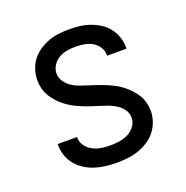

<svg xmlns="http://www.w3.org/2000/svg" viewBox="-102 -623 704 726"><g transform="rotate(-20 250.0 -260.0)"><path d="M249 8Q227 8 205.5 5.5Q184 3 163 -3.5Q142 -10 123.5 -21.5Q105 -33 91 -49.5Q77 -66 69.5 -87Q62 -108 62 -130V-135H140V-132Q140 -114 151 -99Q162 -84 178.5 -75.5Q195 -67 213 -64.5Q231 -62 249 -62Q267 -62 285.5 -65Q304 -68 320 -76Q336 -84 347.5 -99.5Q359 -115 359 -133Q359 -151 349 -165.5Q339 -180 324.5 -189.5Q310 -199 294 -205Q278 -211 261.5 -216Q245 -221 228.5 -226.5Q212 -232 196 -238.5Q180 -245 165 -253Q150 -261 136 -271.5Q122 -282 110.5 -294.5Q99 -307 90 -321.5Q81 -336 76.5 -353Q72 -370 72 -387Q72 -408 78.5 -429Q85 -450 98 -467Q111 -484 129 -496Q147 -508 167 -515.5Q187 -523 208.5 -525.5Q230 -528 251 -528Q272 -528 293 -525.5Q314 -523 334 -516Q354 -509 372 -497.5Q390 -486 403 -469.5Q416 -453 423 -432.5Q430 -412 430 -391V-385H352V-388Q352 -405 342.5 -420Q333 -435 318 -443.5Q303 -452 285.5 -455Q268 -458 251 -458Q234 -458 216.5 -455Q199 -452 184 -443.5Q169 -435 159 -419.5Q149 -404 149 -387Q149 -370 159 -355Q169 -340 183 -330.5Q197 -321 213.5 -315Q230 -309 246.5 -304Q263 -299 279 -293.5Q295 -288 311 -281.5Q327 -275 342.5 -267Q358 -259 371.5 -248.5Q385 -238 397 -225.5Q409 -213 418 -198.5Q427 -184 431.5 -167Q436 -150 436 -133Q436 -111 428.5 -90Q421 -69 407.5 -52Q394 -35 375 -23Q356 -11 335.5 -4Q315 3 293 5.5Q271 8 249 8Z"/></g></svg>

Font: Moesevka
Style: Regular
Weight: 400
Monospace: yes
Designer: Belleve Invis
Foundry: Belleve Invis
Version: Version 32.5.0; ttfautohint (v1.8.4)